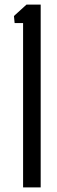

<svg xmlns="http://www.w3.org/2000/svg" viewBox="-20 -820 249 840"><path d="M81 0V-719H44L41 -750L96 -800H158V0Z"/></svg>

Font: Big Shoulders Display Medium
Style: Regular
Weight: 500
Designer: Patric King
Foundry: XO Type Co
Version: Version 1.000; ttfautohint (v1.8.2)